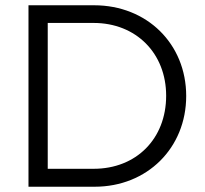

<svg xmlns="http://www.w3.org/2000/svg" viewBox="-20 -708 779 728"><path d="M88 0H339C538 0 686 -147 686 -344C686 -542 537 -688 337 -688H88ZM161 -68V-621H335C496 -621 610 -506 610 -345C610 -182 497 -68 335 -68Z"/></svg>

Font: MV Cash Light
Style: Regular
Weight: 300
Designer: Rodrigo Fuenzalida
Foundry: fragTYPE
Version: Version 1.100;Glyphs 3.1.2 (3151)